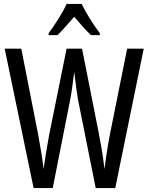

<svg xmlns="http://www.w3.org/2000/svg" viewBox="-20 -963 759 983"><path d="M398 -943H321C302 -900 265 -842 229 -793V-783H274C298 -806 329 -842 360 -877C390 -842 418 -809 446 -783H491V-793C458 -837 419 -898 398 -943ZM716 -714H631L543 -276C533 -225 523 -162 515 -97C507 -166 497 -223 487 -275L400 -714H321L232 -274C222 -220 211 -155 203 -97C199 -140 188 -205 175 -276L89 -714H4L152 0H250L340 -456C349 -501 354 -552 360 -595C368 -527 375 -479 379 -455L470 0H570Z"/></svg>

Font: Noto Sans Arabic UI XCn
Style: Regular
Weight: 400
Width: 2
Designer: Monotype Design Team, Nadine Chahine and Nizar Qandah
Foundry: Monotype Imaging Inc.
Version: Version 2.010